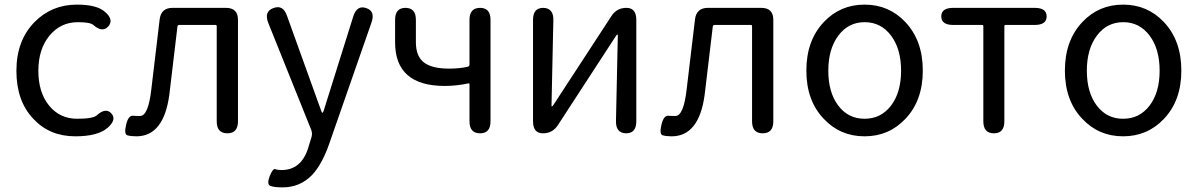

<svg xmlns="http://www.w3.org/2000/svg" viewBox="-20 -577 5184 831"><path d="M306 13Q195 13 125 -62Q51 -139 51 -270.5Q51 -402 130 -482Q204 -557 313 -557Q399 -557 434 -526Q474 -492 449 -463Q423 -434 384 -469Q370 -481 317 -481Q242 -481 194 -422.5Q146 -364 146 -270.5Q146 -177 192.5 -120Q239 -63 314 -63Q383 -63 399 -78Q438 -113 462 -86Q486 -60 447 -25Q405 13 306 13Z M570 13Q546 13 531 8.5Q516 4 526 -38Q536 -79 557 -76Q562 -75 586 -75Q622 -75 635 -191L671 -493Q677 -543 727 -543H958Q1010 -543 1010 -491V-52Q1010 0 964 0Q918 0 918 -52V-464Q918 -469 913 -469H756Q749 -469 748 -462L713 -168Q689 13 570 13Z M1203 234Q1166 234 1150 227.5Q1134 221 1147 186Q1161 151 1171.5 155Q1182 159 1198 159Q1283 159 1313 66Q1321 42 1328 17Q1333 1 1327 -15L1141 -478Q1122 -527 1163 -542Q1205 -558 1222 -509L1370 -98Q1373 -89 1375.5 -89Q1378 -89 1381 -98L1509 -506Q1525 -556 1565 -542Q1605 -529 1588 -480L1405 45Q1374 134 1331 180Q1279 234 1203 234Z M2058 0Q2012 0 2012 -52V-212Q2012 -217 2007 -216Q1955 -205 1905 -205Q1690 -205 1690 -394V-491Q1690 -543 1735 -543Q1780 -543 1780 -491V-394Q1780 -334 1814.5 -307Q1849 -280 1924 -280Q1968 -280 2004 -288Q2012 -290 2012 -298V-491Q2012 -543 2058 -543Q2103 -543 2103 -491V-52Q2103 0 2058 0Z M2330 0Q2287 0 2287 -52V-491Q2287 -543 2331 -543Q2376 -542 2375 -490L2367 -121Q2367 -116 2369 -116Q2371 -116 2378 -127L2626 -507Q2649 -543 2691 -543Q2734 -543 2734 -491V-52Q2734 0 2690 0Q2645 -1 2646 -53L2654 -423Q2654 -428 2652 -428Q2650 -428 2643 -417L2395 -36Q2372 0 2330 0Z M2887 13Q2863 13 2848 8.5Q2833 4 2843 -38Q2853 -79 2874 -76Q2879 -75 2903 -75Q2939 -75 2952 -191L2988 -493Q2994 -543 3044 -543H3275Q3327 -543 3327 -491V-52Q3327 0 3281 0Q3235 0 3235 -52V-464Q3235 -469 3230 -469H3073Q3066 -469 3065 -462L3030 -168Q3006 13 2887 13Z M3546 -62Q3470 -141 3470 -271.5Q3470 -402 3546 -482Q3617 -557 3722 -557Q3827 -557 3898 -482Q3974 -402 3974 -271.5Q3974 -141 3898 -62Q3827 13 3722 13Q3617 13 3546 -62ZM3608 -120Q3651 -63 3722 -63Q3793 -63 3836.5 -120Q3880 -177 3880 -271Q3880 -365 3836.5 -423Q3793 -481 3722.5 -481Q3652 -481 3608.5 -423Q3565 -365 3565 -271Q3565 -177 3608 -120Z M4282 0Q4236 0 4236 -52V-464Q4236 -469 4231 -469H4106Q4054 -469 4054 -506Q4054 -543 4106 -543H4458Q4510 -543 4510 -506Q4510 -469 4458 -469H4332Q4327 -469 4327 -464V-52Q4327 0 4282 0Z M4665 -62Q4589 -141 4589 -271.5Q4589 -402 4665 -482Q4736 -557 4841 -557Q4946 -557 5017 -482Q5093 -402 5093 -271.5Q5093 -141 5017 -62Q4946 13 4841 13Q4736 13 4665 -62ZM4727 -120Q4770 -63 4841 -63Q4912 -63 4955.5 -120Q4999 -177 4999 -271Q4999 -365 4955.5 -423Q4912 -481 4841.5 -481Q4771 -481 4727.5 -423Q4684 -365 4684 -271Q4684 -177 4727 -120Z"/></svg>

Font: Resource Han Rounded JP
Style: Regular
Weight: 400
Designer: Cyano Hao (round all glyphs); Ryoko NISHIZUKA 西塚涼子 (kana, bopomofo & ideographs); Paul D. Hunt (Latin, Greek & Cyrillic)
Foundry: Cyano Hao
Version: 0.990